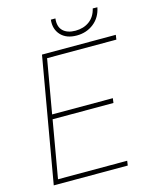

<svg xmlns="http://www.w3.org/2000/svg" viewBox="-129 -969 845 1055"><g transform="rotate(-15 293.5 -442.0)"><path d="M477.5 -352.5H131.3L74.7 -26.4H468.3L464.4 0H43.5L167 -710.9H586.9L583 -684.6H189L135.7 -378.9H481ZM528.3 -883.3Q517.6 -827.6 476.6 -795.2Q435.5 -762.7 379.4 -762.7Q320.8 -762.7 289.3 -796.6Q257.8 -830.6 263.7 -883.8H289.6Q284.2 -837.4 308.8 -813.7Q333.5 -790 379.4 -790Q425.8 -790 458.5 -814Q491.2 -837.9 502 -883.8Z"/></g></svg>

Font: Roboto Thin
Style: Italic
Weight: 250
Italic angle: -12°
Designer: Google
Version: Version 2.134; 2016